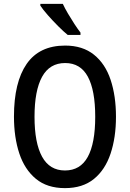

<svg xmlns="http://www.w3.org/2000/svg" viewBox="-20 -960 670 990"><path d="M578 -358Q578 -251 550 -167.5Q522 -84 464 -37Q406 10 315 10Q223 10 165 -38Q107 -86 79.5 -169Q52 -252 52 -359Q52 -536 117.5 -630.5Q183 -725 316 -725Q406 -725 464.5 -678Q523 -631 550.5 -548Q578 -465 578 -358ZM158 -358Q158 -223 197 -152Q236 -81 315 -81Q394 -81 432.5 -151Q471 -221 471 -358Q471 -494 433 -564.5Q395 -635 316 -635Q236 -635 197 -564Q158 -493 158 -358ZM304 -940Q314 -918 330.5 -890Q347 -862 364 -836Q381 -810 395 -792V-780H329Q308 -797 280 -825Q252 -853 226.5 -882Q201 -911 188 -931V-940Z"/></svg>

Font: Noto Sans Ethiopic Condensed Medium
Style: Regular
Weight: 500
Width: 3
Designer: Monotype Design Team
Foundry: Monotype Imaging Inc.
Version: Version 2.102; ttfautohint (v1.8.4.7-5d5b)